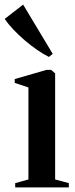

<svg xmlns="http://www.w3.org/2000/svg" viewBox="-48 -814 326 834"><path d="M18 0V-18.5L75.5 -34.5V-434L16 -454V-470.5L154 -510.5H174L191.5 -495.5V-34.5L251 -18.5V0ZM164 -567Q140.5 -578.5 113.8 -597Q87 -615.5 60.2 -638.2Q33.5 -661 10.5 -685.2Q-12.5 -709.5 -27.5 -732L52.5 -794L181 -580L165 -567Z"/></svg>

Font: Merriweather 144pt SemiBold
Style: Regular
Weight: 600
Version: Version 2.100